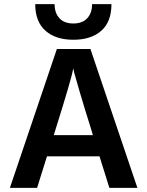

<svg xmlns="http://www.w3.org/2000/svg" viewBox="-20 -912 714 932"><path d="M427 -892H521Q521 -806 471.5 -762.5Q422 -719 336 -719Q250 -719 200.5 -763Q151 -807 151 -892H245Q245 -849 268.5 -823.5Q292 -798 336 -798Q380 -798 403.5 -823.5Q427 -849 427 -892ZM241 -256H431L422 -286Q388 -394 366.5 -467.5Q345 -541 340 -560L336 -580Q327 -530 250 -285ZM511 0 463 -153H208L160 0H28L256 -674H419L647 0Z"/></svg>

Font: Hind Semibold
Style: Regular
Weight: 600
Designer: Manushi Parikh, Satya Rajpurohit
Foundry: Indian Type Foundry
Version: Version 1.201;PS 1.0;hotconv 1.0.78;makeotf.lib2.5.61930; tt